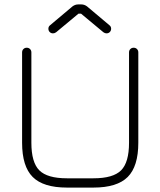

<svg xmlns="http://www.w3.org/2000/svg" viewBox="-20 -849 726 869"><path d="M220 -698Q211 -698 205 -704Q199 -710 199 -719Q199 -729 207 -735L308 -820Q320 -829 334 -829H348Q362 -829 374 -820L475 -735Q483 -729 483 -719Q483 -710 477 -704Q471 -698 462 -698Q455 -698 448 -703L347 -787H335L234 -703Q227 -698 220 -698ZM283 0Q176 0 128 -48Q80 -96 80 -203V-612Q80 -621 86 -627Q92 -633 101 -633Q110 -633 116 -627Q122 -621 122 -612V-203Q122 -114 158 -78Q194 -42 283 -42H403Q492 -42 528 -78Q564 -114 564 -203V-612Q564 -621 570 -627Q576 -633 585 -633Q594 -633 600 -627Q606 -621 606 -612V-203Q606 -96 558 -48Q510 0 403 0Z"/></svg>

Font: Jura Light
Style: Regular
Weight: 300
Designer: Daniel Johnson, Alexei Vanyashin
Foundry: Daniel Johnson
Version: Version 5.103